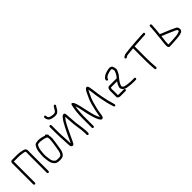

<svg xmlns="http://www.w3.org/2000/svg" viewBox="224 -1843 3087 3087"><g transform="rotate(-45 1768.0 -299.0)"><path d="M89 -9V-489H197C206.3 -489 215.3 -488.7 224 -488C240.9 -488 256.3 -484.7 270 -482C282.4 -480.9 335 -475.8 335 -462C336.3 -456 337 -450 337 -444C336.3 -436.7 336 -428.3 336 -419V14C336 24.6 345.4 33 356 33C366.6 33 375 24.6 375 14V-419C375 -428.3 375.3 -436.7 376 -444C376 -468.2 370.6 -487.6 357 -498C342.6 -507.6 317 -514.7 296 -517C275.8 -522 251.9 -527 227 -527C217 -527.7 207 -528 197 -528H96C63.9 -530.9 50 -514.5 50 -485V-9C50 1.3 59.4 11 69.5 11C79.6 11 89 1.3 89 -9Z M752 -347C752 -283 741.7 -238.8 733 -178C727.4 -139 718.8 -79.7 703 -51C687.8 -23.6 677.8 -18.2 633 -17C572.2 -15.4 559.7 -29.4 538 -65C524.9 -88.3 518.4 -150.3 515 -185C512.1 -230 517.1 -274.7 522 -314C525.4 -346.7 539.8 -382.2 553 -402C557 -406.7 560.3 -409.3 563 -410C576.8 -412.5 596.6 -416.3 614 -415C627.4 -414 675.5 -407.7 687 -404.5C703.5 -399.9 724.1 -390.2 741 -386C746.7 -373.3 750.8 -363 752 -347ZM735 -429C695.6 -442.1 635.5 -461.3 583 -452C553.5 -448.1 539.9 -447.4 523 -426C504.6 -401.5 487.7 -359.2 483 -318C479.1 -276.6 473.3 -227.8 476 -182C479.9 -139 487.6 -73.5 505 -45C532.7 1.8 557.3 23.7 634 22C664.7 21.3 687.2 16.7 701.5 8C733.4 -11.3 749.7 -51.5 759 -98C766.8 -140.5 774.8 -192.1 780.5 -233.5C786.7 -278.5 798.6 -338.1 784 -382C784 -382.7 783.7 -383.7 783 -385C793.5 -400.8 782 -411.5 771 -417L768 -423C762.3 -438.1 745.3 -436.8 735 -429Z M935 -641V-634C935 -604.3 953.8 -576.1 971 -562C983.9 -552.6 1007.2 -544.9 1026 -542L1050 -538C1058 -537.3 1066.3 -536.7 1075 -536C1139.5 -531 1164.5 -576 1187 -616C1191.7 -625.3 1195.7 -632 1199 -636C1206.3 -644.7 1214.5 -660 1201.5 -670C1187.6 -680.7 1175.7 -669.4 1169 -660C1143 -630.3 1134.2 -568.6 1077 -575L1055 -577C1016.3 -580.5 974 -592.4 974 -634V-641C974 -651.6 964.6 -660 954 -660C943.4 -660 935 -651.6 935 -641ZM890 -472V-360C890 -342.7 890.3 -323 891 -301L893 -237C894.4 -192.1 902 -103.3 902 -63C904.5 -32.5 903.4 -10 929 -1C945 5 958.7 -0.7 970 -18C985.7 -44.2 999.7 -79.3 1015 -111C1045.7 -174.6 1099.9 -295.8 1138 -356.5C1152.7 -379.9 1168.2 -393.6 1181 -415C1183.6 -376.5 1185.9 -362.1 1189 -308C1193.7 -221.9 1205.4 -154.9 1216 -81L1218 -55C1219.2 -38.5 1222 -12.3 1222 6C1221.3 15.3 1221 22.3 1221 27V34C1221 43.7 1231 53 1241 53C1251.1 53 1260 43.7 1260 34V27C1260 23 1260.3 16.3 1261 7C1261 -3 1260.7 -14.3 1260 -27C1256.2 -58.9 1255.7 -86.6 1250 -117C1244.5 -146.2 1239.2 -188.1 1235 -223C1231.1 -256.5 1225.9 -354.1 1223 -387C1221 -401.7 1220 -415.7 1220 -429C1220 -438.3 1216.7 -447.3 1210 -456C1195.4 -474.9 1164 -456 1155 -445C1136.9 -423.3 1121.5 -404.3 1105 -377.5C1085.9 -346.4 1027.5 -233.7 1011 -196C987.3 -141.7 965.1 -97.6 943 -49L941 -65C941 -105 933.4 -193.4 932 -238L930 -302C929.3 -324 929 -343.3 929 -360V-472C929 -482.3 919.6 -492 909.5 -492C899.4 -492 890 -482.3 890 -472Z M1399 13V-213C1399 -243 1406.3 -342.5 1409 -368C1411.9 -385.3 1413.6 -401.4 1418 -417C1431 -378 1440.1 -340.6 1449 -295C1462.1 -225.2 1472.4 -173.4 1493.5 -107C1510.6 -53.1 1513.6 -44.8 1530 -12C1539.8 4.7 1555.9 38 1582 32C1607.1 26.2 1611.2 1.3 1616 -32C1620 -52.7 1623.7 -74.7 1627 -98C1635.5 -146 1649.5 -197.1 1662 -242C1678.9 -309.6 1702.5 -357.2 1730 -414C1742.9 -440.6 1747.6 -446.2 1754 -459C1761.9 -419.7 1769 -356.8 1775 -313C1786.6 -236.9 1799.5 -176.9 1815 -106C1824 -63.5 1832.3 -43.6 1843 -8C1846.7 10.4 1850.4 34.9 1872.5 30.5C1895.7 25.9 1885 -1.5 1880 -18C1872.4 -56.1 1862.6 -72.6 1853 -115C1844.1 -154.6 1834 -204.9 1826 -245C1813.3 -306.5 1805.1 -406.9 1792 -469C1788.7 -488.3 1781.7 -500.7 1771 -506C1757.7 -511.3 1745 -507.3 1733 -494C1714.9 -473.6 1712.1 -465.3 1695.5 -431C1666.5 -371.1 1642.7 -323.1 1624 -252C1605.3 -184.6 1589.5 -111.6 1578 -38C1576.7 -29.3 1575 -22 1573 -16C1565.2 -27.7 1559.3 -40.4 1553 -55C1502.8 -172.2 1491.7 -338.7 1444 -458C1437.1 -468.3 1422.4 -498.5 1404.5 -492.5C1388.6 -487.2 1385.5 -455.1 1382 -436C1369.2 -384.9 1360 -281.9 1360 -213V13C1360 23.3 1369.4 33 1379.5 33C1389.6 33 1399 23.3 1399 13Z M2100 -365V-372C2117.1 -389.1 2135 -403.7 2162 -412L2188 -420C2196.7 -422 2204 -423.7 2210 -425C2224.9 -427.7 2240.3 -432.8 2256 -425C2258.7 -419 2260.7 -412.3 2262 -405C2265.8 -389.8 2269.5 -384.6 2265 -368C2259.1 -347.4 2242.2 -313.6 2230 -298C2219.8 -285.2 2210.8 -276.7 2203 -265C2200.3 -265.7 2198 -266 2196 -266H2045C2038.3 -266 2032 -265.7 2026 -265C1994.2 -258.2 1987 -220.5 1987 -182C1987.7 -177.3 1988 -171 1988 -163V-68C1988 -62 1988.3 -56.3 1989 -51C1992.8 -33.8 2017.6 -20 2040 -20H2161C2171.6 -20 2180 -28.4 2180 -39C2180 -49.6 2171.6 -59 2161 -59H2041C2039 -59 2034.7 -60 2028 -62C2028 -62.7 2027.7 -63 2027 -63V-163C2027 -171.7 2026.7 -179 2026 -185C2026 -195.8 2026.9 -218.9 2033 -225C2033 -225.7 2033.3 -226 2034 -226C2037.3 -226.7 2041 -227 2045 -227H2174C2158.3 -204.5 2143.3 -179.9 2134 -150C2126.5 -126.1 2124.4 -119.2 2136 -96C2150 -66.3 2176.6 -53.5 2210 -44C2225.9 -40.6 2261.6 -36.7 2279 -34L2307 -32C2315.7 -31.3 2323.7 -31 2331 -31C2339 -29.7 2346.3 -29.3 2353 -30H2406C2416.6 -30 2425 -39.4 2425 -50C2425 -60.6 2416.6 -69 2406 -69H2351C2337.5 -67.1 2323.5 -70 2309 -71L2283 -73C2233.3 -80.7 2181.3 -79.1 2167 -122C2175.6 -164.8 2199.4 -196.2 2221 -225.5C2242.8 -255 2269.3 -278 2286 -316C2297.5 -339 2311.1 -363.8 2305 -392C2301.9 -405.9 2297.4 -428 2292 -440C2284.2 -458.5 2251.2 -473 2223 -467C2207.6 -463.6 2195.3 -462.6 2178 -458C2147.2 -449.2 2117.4 -437.8 2095 -420.5C2080.7 -409.5 2061 -392.9 2061 -372V-365C2061 -354.4 2069.4 -345 2080 -345C2090.6 -345 2100 -354.4 2100 -365Z M2974 -437C2984.7 -437 2995.3 -437.3 3006 -438L3020 -439C3044.9 -442.1 3043.1 -481.1 3018 -478L3003 -477C2993 -476.3 2982.7 -476 2972 -476C2936.2 -473.9 2911.9 -471.1 2866 -470C2774.9 -465.7 2692.7 -456.4 2608 -447C2570.6 -441.8 2571.2 -442.5 2547 -428L2534 -419C2512.5 -406.7 2533.9 -371.9 2555 -387L2568 -395C2584.5 -406.5 2583.1 -404.4 2612 -408C2650 -412.2 2687.4 -416.2 2727 -420H2732V-160C2732 -61.4 2735.6 -30.1 2741 45L2742 59C2745.1 83.5 2784.2 80.2 2781 55L2780 42C2774.6 -33.3 2771 -62.2 2771 -160V-424C2829.4 -429.3 2917.1 -433.4 2974 -437Z M3193 -238C3213.9 -224.9 3246.2 -212.9 3273 -204C3311.1 -187.7 3384.8 -156.7 3424 -138C3434.7 -132.7 3441.3 -128.3 3444 -125C3446.7 -119.6 3447.2 -108.8 3448 -102C3448 -101.7 3444.6 -93 3443 -93C3435 -89.6 3408.2 -81.3 3399 -79L3379 -75C3366.7 -71.9 3358.4 -71 3342 -71C3298.4 -67.6 3250.1 -63 3204 -63C3196 -63 3187 -62.7 3177 -62V-66C3177 -94.4 3177 -103.4 3179 -125C3183.5 -151.7 3187.2 -191.4 3193 -238ZM3193 -496C3182.4 -496 3173 -487.6 3173 -477L3172 -446C3169.7 -375.5 3161.1 -330.2 3155 -260C3150.9 -178.9 3138 -140.2 3138 -65C3138 -53.7 3141.2 -43.3 3147.5 -34C3159.4 -16.5 3180.5 -24 3204 -24C3224.9 -24 3258.8 -26.9 3279 -28L3315 -30C3368.7 -33.2 3416.3 -38.6 3457 -56C3472 -61.8 3487.5 -82.8 3486 -104C3486 -146.2 3473.8 -156.2 3441 -172C3401.2 -192.8 3327.3 -223.1 3286.5 -240C3266.8 -248.2 3236.8 -258.6 3220 -267C3213.5 -271 3206.8 -276.6 3196 -273C3201 -337.5 3209 -379.6 3211 -445L3212 -476C3212 -486.6 3203.6 -496 3193 -496Z"/></g></svg>

Font: Just Breathe
Style: Regular
Weight: 400
Foundry: Cannot Into Space Fonts
Version: Version 0.72